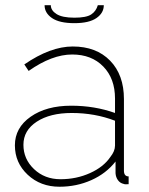

<svg xmlns="http://www.w3.org/2000/svg" viewBox="-20 -706 570 736"><path d="M265.1 -617.2Q208 -617.2 179.4 -636.7Q150.9 -656.2 150.9 -686H174.8Q174.8 -666 196.8 -652.1Q218.8 -638.2 265.1 -638.2Q310.5 -638.2 329.3 -650.4Q348.1 -662.6 355 -686H377.9Q377.9 -656.2 349.6 -636.7Q321.3 -617.2 265.1 -617.2ZM37.1 -148.9Q37.1 -216.3 97.4 -258.5Q157.7 -300.8 252.9 -300.8Q342.8 -300.8 420.9 -272.9V-328.1Q420.9 -404.8 376 -450.9Q331.1 -497.1 256.8 -497.1Q179.2 -497.1 89.8 -434.1L73.2 -459Q173.3 -527.8 258.8 -527.8Q349.1 -527.8 402.1 -473.4Q455.1 -418.9 455.1 -326.2V-51.8Q455.1 -29.8 473.1 -29.8V0Q459 1.5 454.1 -1Q440.4 -3.9 432.1 -15.4Q423.8 -26.9 422.9 -42V-86.9Q387.2 -41 330.3 -15.6Q273.4 9.8 208 9.8Q135.3 9.8 86.2 -36.1Q37.1 -82 37.1 -148.9ZM402.8 -104Q420.9 -126.5 420.9 -147.9V-243.2Q343.8 -272.9 254.9 -272.9Q171.9 -272.9 120.8 -239.5Q69.8 -206.1 69.8 -150.9Q69.8 -96.2 110.6 -57.6Q151.4 -19 211.9 -19Q272.9 -19 325 -42.5Q377 -65.9 402.8 -104Z"/></svg>

Font: Rawline ExtraLight
Style: Regular
Weight: 275
Designer: Matt McInerney, Pablo Impallari, Rodrigo Fuenzalida
Foundry: Matt McInerney, Pablo Impallari, Rodrigo Fuenzalida
Version: Version 4.020;PS 004.020;hotconv 1.0.88;makeotf.lib2.5.64775